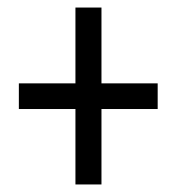

<svg xmlns="http://www.w3.org/2000/svg" viewBox="-20 -608 470 509"><path d="M249 -387V-588H180V-387H30V-319H180V-119H249V-319H398V-387Z"/></svg>

Font: Noto Sans Gujarati UI ExtraCondensed
Style: Regular
Weight: 400
Width: 2
Designer: Jelle Bosma - Monotype Design Team, Universal Thirst
Foundry: Monotype Imaging Inc.
Version: Version 2.106